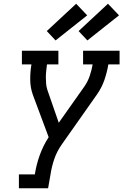

<svg xmlns="http://www.w3.org/2000/svg" viewBox="-20 -1006 659 1026"><path d="M81 0V-74H166Q170 -99 176.5 -125Q183 -151 192 -176Q201 -201 213 -225.5Q225 -250 240 -273L155 -501Q142 -538 141.5 -579Q141 -620 148 -662H97V-735H292V-662H231Q229 -644 227 -627Q225 -610 225 -592.5Q225 -575 226.5 -558.5Q228 -542 233 -526L294 -350L431 -544Q449 -570 459.5 -600.5Q470 -631 475 -662H424V-735H619V-662H559Q552 -620 538 -579Q524 -538 498 -501L310 -234Q284 -197 270 -156Q256 -115 250 -74L237 0ZM447 -790 400 -840 557 -986 616 -924ZM277 -790 230 -840 387 -986 446 -924Z"/></svg>

Font: Iosevka Curly Slab Extended
Style: Italic
Weight: 400
Width: 7
Italic angle: -9°
Monospace: yes
Designer: Belleve Invis
Foundry: Belleve Invis
Version: Version 11.1.0; ttfautohint (v1.8.3)